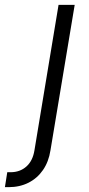

<svg xmlns="http://www.w3.org/2000/svg" viewBox="-111 -566 365 790"><path d="M129.9 -545.9H196.3L96.7 52.2Q89.4 99.6 65.9 133.5Q42.5 167.5 6.3 185.8Q-29.8 204.1 -76.2 204.1H-90.8L-81.1 142.6H-67.4Q-28.8 142.6 -2.4 119.1Q23.9 95.7 30.8 52.2Z"/></svg>

Font: Inter Light
Style: Italic
Weight: 300
Italic angle: -9.3988°
Designer: Rasmus Andersson
Foundry: rsms
Version: Version 4.001;git-66647c0bb